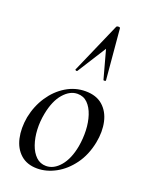

<svg xmlns="http://www.w3.org/2000/svg" viewBox="-141 -804 683 889"><g transform="rotate(20 200.5 -359.0)"><path d="M294 -727 316 -478Q316 -475 310 -474.5Q304 -474 304 -477L266 -616L176 -474Q175 -472 170 -473.5Q165 -475 166 -478L275 -727Q277 -732 285.5 -732Q294 -732 294 -727ZM155 14Q105 14 73.5 -14Q42 -42 31.5 -89Q21 -136 31 -193Q43 -252 74 -298.5Q105 -345 149.5 -372Q194 -399 245 -399Q298 -399 330 -371Q362 -343 372.5 -296Q383 -249 372 -193Q359 -128 325 -81.5Q291 -35 246 -10.5Q201 14 155 14ZM190 -11Q228 -11 259 -47.5Q290 -84 302 -149Q309 -189 307.5 -228.5Q306 -268 295 -301.5Q284 -335 264 -355Q244 -375 214 -375Q177 -375 145.5 -339Q114 -303 101 -236Q93 -195 95 -155.5Q97 -116 108.5 -83Q120 -50 140.5 -30.5Q161 -11 190 -11Z"/></g></svg>

Font: Cormorant Light Medium
Style: Italic
Weight: 500
Italic angle: -10°
Version: Version 4.000